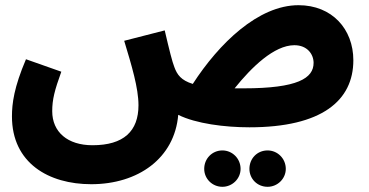

<svg xmlns="http://www.w3.org/2000/svg" viewBox="-20 -477 1422 739"><path d="M940 13C1219 13 1340 -90 1340 -245C1340 -365 1258 -457 1129 -457C974 -457 823 -310 722 -154C677 -168 662 -189 651 -219C643 -239 632 -283 614 -360L458 -320C487 -224 513 -138 513 -72C513 28 456 82 336 82C240 82 181 31 181 -49C181 -94 190 -129 216 -201L80 -249C34 -141 26 -79 26 -29C26 151 168 232 331 232C512 232 652 132 666 -35C734 -1 846 13 940 13ZM1113 -303C1163 -303 1187 -268 1187 -235C1187 -176 1126 -137 918 -137C906 -137 894 -137 883 -137C948 -218 1035 -303 1113 -303ZM1010 242C1048 242 1080 211 1080 173C1080 133 1048 102 1010 102C970 102 940 133 940 173C940 211 970 242 1010 242ZM836 242C874 242 906 211 906 173C906 133 874 102 836 102C797 102 766 133 766 173C766 211 797 242 836 242Z"/></svg>

Font: Noto Sans Arabic UI SemiCondensed Extra
Style: Regular
Weight: 800
Width: 4
Designer: Nadine Chahine - Monotype Design Team
Foundry: Monotype Imaging Inc.
Version: Version 1.900